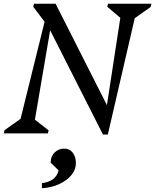

<svg xmlns="http://www.w3.org/2000/svg" viewBox="-53 -710 826 1022"><path d="M495 6 187 -602 186 -592 124 -674 128 -690H243L533 -117H511L593 -651L617 -590L518 -674L522 -690H753L749 -673L633 -591L673 -651L521 6ZM-33 0 -29 -17 87 -99 47 -39 208 -690H238L127 -39L103 -96L206 -16L202 0ZM170 292V265Q208 260 230 243Q252 226 259 197L217 156V151Q217 122 238 101.5Q259 81 290 81Q317 81 334 102.5Q351 124 351 159Q351 193 327 222Q303 251 262 270Q221 289 170 292Z"/></svg>

Font: Platypi Light
Style: Italic
Weight: 300
Italic angle: -13°
Designer: David Sargent
Foundry: Bolt Cutter Type
Version: Version 1.200